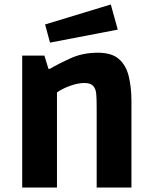

<svg xmlns="http://www.w3.org/2000/svg" viewBox="-20 -836 672 856"><path d="M79 0V-588H178L196 -529H202Q243 -553 296.5 -577Q350 -601 416 -601Q478 -601 510 -573Q542 -545 554 -496Q566 -447 566 -385V0H411V-356Q411 -397 409 -418Q407 -439 397 -451Q385 -466 357 -466Q328 -466 293 -453.5Q258 -441 234 -424V0ZM203 -646 181 -727 474 -816 505 -704Z"/></svg>

Font: Ruda SemiBold
Style: Bold
Weight: 900
Designer: Mariela Monsalve and Angelina Sanchez
Foundry: Mariela Monsalve and Angelina Sanchez
Version: Version 2.000